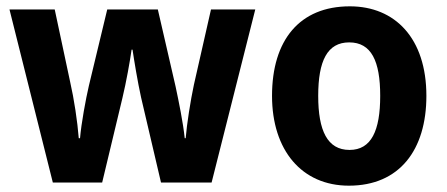

<svg xmlns="http://www.w3.org/2000/svg" viewBox="-20 -577 1412 607"><path d="M426 -269 489 0H649L787 -547H647L593 -309C582 -257 571 -187 567 -140H564C559 -189 545 -257 535 -304L479 -547H319L261 -306C251 -263 237 -187 233 -140H229C225 -192 214 -265 202 -317L153 -547H10L147 0H303L367 -267C379 -317 391 -384 396 -420H399C404 -386 415 -319 426 -269Z M1328 -274C1328 -456 1229 -557 1086 -557C927 -557 840 -450 840 -274C840 -102 934 10 1083 10C1243 10 1328 -103 1328 -274ZM986 -274C986 -385 1015 -443 1084 -443C1154 -443 1182 -384 1182 -274C1182 -164 1154 -103 1085 -103C1015 -103 986 -164 986 -274Z"/></svg>

Font: Noto Sans Lao Looped SemiCondensed
Style: Bold
Weight: 700
Width: 4
Designer: Mark Frömberg, Ben Mitchell
Foundry: The Fontpad Ltd
Version: Version 1.002